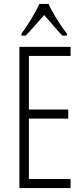

<svg xmlns="http://www.w3.org/2000/svg" viewBox="-20 -951 425 971"><path d="M295.4 -771Q274.9 -791.5 251 -820.3L203.6 -875Q168.5 -835.9 154.3 -819.3Q127 -787.6 109.4 -771H88.4V-780.3Q147.5 -862.3 179.2 -931.2H225.6Q236.8 -904.8 263.7 -860.4Q286.6 -821.8 318.4 -780.3V-771ZM336.9 0H78.1V-713.9H336.9V-668H126V-397H325.2V-351.1H126V-45.9H336.9Z"/></svg>

Font: Germano
Style: Regular
Weight: 300
Width: 3
Foundry: Ascender Corporation
Version: Version 1.10; ttfautohint (v1.5)